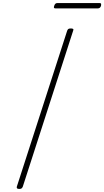

<svg xmlns="http://www.w3.org/2000/svg" viewBox="-20 -1221 681 1255"><path d="M106 14Q95 14 91.5 10Q88 6 90 -1L419 -1020Q422 -1028 426.5 -1031.5Q431 -1035 444 -1035Q454 -1035 458 -1031.5Q462 -1028 458 -1020L129 -1Q126 6 121.5 10Q117 14 106 14ZM343 -1166Q335 -1166 333 -1170Q331 -1174 334 -1182Q337 -1192 342 -1196.5Q347 -1201 355 -1201H631Q639 -1201 640.5 -1196.5Q642 -1192 640 -1182Q637 -1174 632 -1170Q627 -1166 618 -1166Z"/></svg>

Font: Playwrite CO Thin
Style: Regular
Weight: 250
Version: Version 1.002